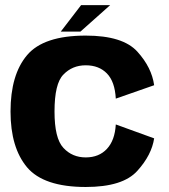

<svg xmlns="http://www.w3.org/2000/svg" viewBox="-20 -740 676 766"><path d="M322 6C421 6 489.5 -15.5 528 -58.5C566.5 -101 588.5 -144.5 595 -188L442 -243.5C439.5 -201.5 428 -169 406.5 -146C385.5 -123.5 357.5 -112 322 -112C286.5 -112 256.5 -124.5 233 -150C209 -175.5 197.5 -224 197.5 -295C197.5 -369 209 -418.5 233 -442.5C256.5 -467 286 -479.5 322 -479.5C357.5 -479.5 385.5 -468.5 406.5 -447C428 -425 439.5 -391.5 442 -346.5L595 -400C588.5 -447 566.5 -491.5 528 -534C489.5 -576.5 421 -598 322 -598C210 -598 132 -572 88 -520C44 -468 22 -393 22 -295C22 -199 44 -125 88 -72.5C132 -20.5 210 6 322 6ZM222.5 -614H301L419.5 -719.5H303.5Z"/></svg>

Font: Anybody
Style: Bold
Weight: 700
Designer: Tyler Finck
Foundry: Etcetera Type Company
Version: Version 1.110